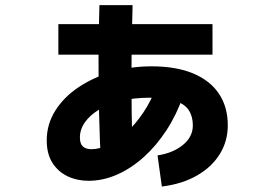

<svg xmlns="http://www.w3.org/2000/svg" viewBox="-20 -647 1040 728"><path d="M593.7 60.3 577.3 -57.8Q635.5 -66.5 673.3 -97.2Q711.2 -127.8 711.2 -171.8Q711.2 -205.5 695.8 -229.1Q680.3 -252.7 644.5 -264.6Q608.7 -276.5 547 -276.5Q487 -276.5 438.6 -264.3Q390.2 -252.2 355.4 -231.2Q320.7 -210.2 301.8 -183.2Q283 -156.2 283 -125.5Q283 -102 294.2 -91.7Q305.3 -81.3 326.7 -81.3Q356.7 -81.3 390.9 -97.5Q425.2 -113.7 459.3 -144.7Q493.5 -175.7 523.3 -220.1Q553.2 -264.5 574.2 -320.3L673.8 -282Q649.7 -212 611.2 -153.2Q572.8 -94.3 525.1 -51.4Q477.3 -8.5 424 15Q370.7 38.5 315.8 38.5Q272.8 38.5 236.7 21.6Q200.7 4.7 178.9 -29.4Q157.2 -63.5 157.2 -114.7Q157.2 -175.8 189.5 -227.2Q221.8 -278.7 277.8 -316.2Q333.7 -353.7 405 -374.6Q476.3 -395.5 554.5 -395.5Q648.5 -395.5 712.9 -368.3Q777.3 -341.2 810.5 -291.1Q843.7 -241 843.7 -171.8Q843.7 -112 813.6 -63.1Q783.5 -14.2 727.4 18.2Q671.3 50.7 593.7 60.3ZM363.7 -12.8Q358 -113.5 355.7 -216.1Q353.3 -318.7 353.6 -422.1Q353.8 -525.5 357 -627.5H482.7Q480.5 -553.8 479.4 -483.7Q478.3 -413.5 478.3 -345.7Q478.3 -277.8 479.4 -212.7Q480.5 -147.5 482.7 -85.5ZM201.3 -439.8V-555.5H785.7V-439.8Z"/></svg>

Font: Murecho Thin
Style: Regular
Weight: 100
Designer: Neil Summerour
Foundry: Positype
Version: Version 1.010